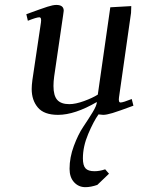

<svg xmlns="http://www.w3.org/2000/svg" viewBox="-20 -464 580 787"><path d="M87.9 -405.8Q151.9 -429.2 174.6 -436.5Q197.3 -443.8 210.9 -443.8Q241.2 -443.8 241.2 -419.9Q241.2 -418.9 238.8 -401.9L202.1 -150.9Q199.2 -129.9 199.2 -111.8Q199.2 -71.8 214.8 -54.4Q230.5 -37.1 264.2 -37.1Q289.6 -37.1 324.5 -49.8Q359.4 -62.5 380.9 -76.2L432.1 -434.1L518.1 -439L517.1 -411.1L467.8 -64.9Q464.8 -43.9 474.1 -43.9Q484.4 -43.9 520 -58.1L526.9 -30.8Q466.3 -8.3 441.4 -0.7Q416.5 6.8 402.8 6.8L383.8 4.9Q363.3 33.7 341.6 85Q319.8 136.2 319.8 185.1Q319.8 214.4 330.6 226.1Q341.3 237.8 367.2 237.8Q388.7 237.8 411.1 230L426.8 248L378.9 293.9Q352.1 303.2 330.1 303.2Q302.2 303.2 283.7 283Q265.1 262.7 265.1 228Q265.1 181.6 282.7 134.3Q300.3 86.9 321 56.2Q341.8 25.4 359.4 -3.4Q377 -32.2 377 -45.9Q286.6 6.8 217.8 6.8Q160.6 6.8 135.3 -23.2Q109.9 -53.2 109.9 -99.1Q109.9 -114.7 112.8 -136.2L147.9 -372.1Q150.9 -393.1 141.1 -393.1Q129.9 -393.1 94.2 -378.9Z"/></svg>

Font: Dehuti
Style: Bold-Italic
Weight: 700
Version: Version 1.2